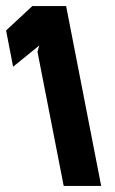

<svg xmlns="http://www.w3.org/2000/svg" viewBox="-102 -610 377 630"><path d="M-59 -391 27 -461 21 -440 107 0H230L115 -590H4L-82 -510Z"/></svg>

Font: Charger EcoBlack
Style: OpObl
Weight: 1000
Designer: Jasper
Foundry: Cannot Into Space Fonts
Version: Version 1.1